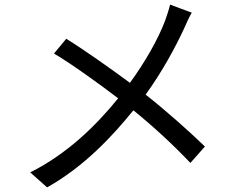

<svg xmlns="http://www.w3.org/2000/svg" viewBox="-20 -781 1040 832"><path d="M717 -761C712 -739 702 -710 695 -690C664 -609 608 -511 543 -422C461 -483 339 -569 267 -613L214 -549C289 -505 412 -416 492 -355C394 -234 269 -113 111 -34L184 31C345 -59 468 -192 558 -303C647 -231 736 -148 805 -75L868 -146C801 -211 699 -302 611 -371C682 -469 738 -572 778 -658C787 -679 800 -708 811 -726Z"/></svg>

Font: Noto Sans Japanese Regular
Style: Regular
Weight: 400
Designer: Ryoko NISHIZUKA (kana & ideographs); Paul D. Hunt (Latin, Greek & Cyrillic); Wenlong ZHANG (bopomofo); Sandoll Communica
Foundry: Adobe Systems Incorporated
Version: Version 1.000;PS 1;hotconv 1.0.78;makeotf.lib2.5.61930